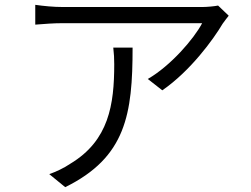

<svg xmlns="http://www.w3.org/2000/svg" viewBox="-20 -741 1040 795"><path d="M927 -676 883 -718C869 -715 837 -712 819 -712C758 -712 284 -712 238 -712C202 -712 161 -716 126 -721V-639C164 -642 202 -645 238 -645C283 -645 745 -645 817 -645C783 -580 686 -468 592 -414L652 -367C768 -447 863 -577 902 -643C909 -653 920 -667 927 -676ZM529 -544H449C452 -519 453 -498 453 -475C453 -308 431 -159 271 -63C245 -45 210 -29 184 -20L250 34C502 -90 529 -269 529 -544Z"/></svg>

Font: ChiuKong Gothic MN Normal
Style: Regular
Weight: 350
Designer: Ryoko NISHIZUKA 西塚涼子 (kana, bopomofo & ideographs); Paul D. Hunt (Latin, Greek & Cyrillic); Sandoll Communications 산돌커뮤니
Foundry: Adobe
Version: Version 1.300